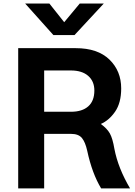

<svg xmlns="http://www.w3.org/2000/svg" viewBox="-20 -1056 755 1076"><path d="M227.5 -429.7H377.9Q440.4 -429.7 474.6 -460Q508.8 -490.2 508.8 -548.8Q508.8 -600.6 474.1 -630.9Q439.5 -661.1 377 -661.1H227.5ZM82 0V-786.1H404.3Q527.3 -786.1 593.3 -722.2Q659.2 -658.2 659.2 -560.5Q659.2 -479.5 625 -430.2Q590.8 -380.9 544.9 -361.3Q580.1 -335.9 595.7 -308.1Q611.3 -280.3 621.1 -221.7Q641.6 -114.3 709 0H546.9Q496.1 -84 468.8 -210.9Q458 -259.8 439 -282.7Q419.9 -305.7 378.9 -305.7H227.5V0ZM121.1 -1036.1H256.8L339.8 -931.6L426.8 -1036.1H561.5L397.5 -859.4H279.3Z"/></svg>

Font: Gothic A1 ExtraBold
Style: Regular
Weight: 800
Designer: HanYang I&C Co.,Ltd.
Foundry: HanYang I&C Co.,Ltd.
Version: Version 2.50